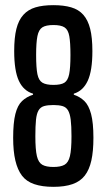

<svg xmlns="http://www.w3.org/2000/svg" viewBox="-20 -716 413 744"><path d="M187 8Q143 8 112.5 -2.5Q82 -13 65 -35.5Q48 -58 39.5 -94Q31 -130 31 -182Q31 -240 39.5 -274Q48 -308 65.5 -324.5Q83 -341 108 -349V-353Q71 -364 53 -403Q35 -442 35 -518Q35 -570 43.5 -604Q52 -638 70.5 -658.5Q89 -679 117.5 -687.5Q146 -696 187 -696Q227 -696 256 -687.5Q285 -679 303 -658.5Q321 -638 329.5 -604Q338 -570 338 -518Q338 -442 320 -403Q302 -364 266 -353V-349Q290 -341 307 -324.5Q324 -308 333 -274Q342 -240 342 -182Q342 -130 334 -94Q326 -58 308.5 -35.5Q291 -13 261 -2.5Q231 8 187 8ZM187 -69Q215 -69 230 -77.5Q245 -86 251 -111Q257 -136 257 -188Q257 -228 254 -252Q251 -276 243.5 -288.5Q236 -301 222 -305Q208 -309 187 -309Q165 -309 151 -305Q137 -301 129.5 -288.5Q122 -276 119.5 -252Q117 -228 117 -188Q117 -136 123 -111Q129 -86 144 -77.5Q159 -69 187 -69ZM187 -387Q216 -387 229.5 -395.5Q243 -404 248 -428.5Q253 -453 253 -503Q253 -551 248.5 -576Q244 -601 230 -610Q216 -619 187 -619Q158 -619 144 -610Q130 -601 125 -576Q120 -551 120 -503Q120 -453 125 -428.5Q130 -404 144.5 -395.5Q159 -387 187 -387Z"/></svg>

Font: Saira UltraCondensed SemiBold
Style: Regular
Weight: 600
Width: 1
Designer: Hector Gatti with collaboration of the Omnibus-Type team
Foundry: Omnibus-Type
Version: Version 1.101